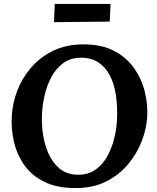

<svg xmlns="http://www.w3.org/2000/svg" viewBox="-20 -942 802 978"><path d="M406 -716Q497 -716 560.5 -683Q624 -650 662.5 -595.5Q701 -541 717 -477Q733 -413 730 -350Q727 -288 702.5 -224Q678 -160 632.5 -105.5Q587 -51 520.5 -17.5Q454 16 365 16Q270 16 205.5 -16Q141 -48 103.5 -101.5Q66 -155 51 -220Q36 -285 40 -350Q43 -413 67 -477.5Q91 -542 137 -596Q183 -650 250 -683Q317 -716 406 -716ZM389 -648Q338 -647 301.5 -620Q265 -593 242 -550Q219 -507 207.5 -457.5Q196 -408 194 -362Q191 -315 198.5 -261.5Q206 -208 227 -160Q248 -112 285 -82Q322 -52 379 -52Q431 -52 467.5 -78.5Q504 -105 527 -147Q550 -189 562 -238Q574 -287 576 -333Q579 -402 570 -460Q561 -518 538 -560.5Q515 -603 478 -626Q441 -649 389 -648ZM255 -829 259 -922H543L539 -832Z"/></svg>

Font: Lora
Style: Bold Italic
Weight: 700
Italic angle: -3°
Designer: Olga Karpushina, Alexei Vanyashin (Cyrillic)
Foundry: Cyreal
Version: Version 3.004